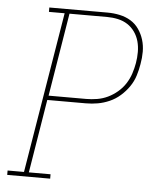

<svg xmlns="http://www.w3.org/2000/svg" viewBox="-53 -781 705 828"><g transform="rotate(5 300.0 -367.5)"><path d="M9 0V-19H80L195 -716H127V-735H379Q406 -735 432 -729.5Q458 -724 479.5 -711Q501 -698 515.5 -677Q530 -656 537.5 -631.5Q545 -607 545 -580Q545 -553 540 -526Q536 -501 528 -475.5Q520 -450 504.5 -427.5Q489 -405 468 -386.5Q447 -368 422 -357Q397 -346 371.5 -341.5Q346 -337 320 -337H153L101 -19H195V0ZM320 -356Q343 -356 367 -360Q391 -364 413 -374.5Q435 -385 454.5 -401.5Q474 -418 487.5 -439Q501 -460 508.5 -483Q516 -506 520 -529Q524 -553 524 -577Q524 -601 518 -623Q512 -645 499 -663.5Q486 -682 467.5 -694Q449 -706 426 -711Q403 -716 379 -716H216L157 -356Z"/></g></svg>

Font: Iosevka Slab Thin Extended
Style: Italic
Weight: 100
Width: 7
Italic angle: -9°
Monospace: yes
Designer: Belleve Invis
Foundry: Belleve Invis
Version: Version 11.1.0; ttfautohint (v1.8.3)